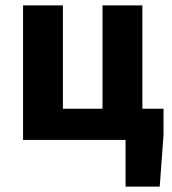

<svg xmlns="http://www.w3.org/2000/svg" viewBox="-20 -516 635 708"><path d="M65 0V-496H212V-115H358V-496H505V-115H583V-19L569 172H443V0Z"/></svg>

Font: Toshiba Sans
Style: Bold
Weight: 700
Designer: Paul D. Hunt
Foundry: Toshiba Corporation
Version: Version 2.020;PS 2.0;hotconv 1.0.86;makeotf.lib2.5.63406